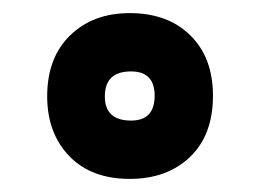

<svg xmlns="http://www.w3.org/2000/svg" viewBox="-20 -715 404 293"><path d="M52 -568Q52 -627 87 -661Q122 -695 178 -695Q236 -695 270.5 -661Q305 -627 305 -569Q305 -509 270 -475.5Q235 -442 178 -442Q119 -442 85.5 -477Q52 -512 52 -568ZM140 -568Q140 -531 180 -531Q216 -531 216 -569Q216 -606 180 -606Q140 -606 140 -568Z"/></svg>

Font: Coval
Style: ExtraBold
Weight: 800
Foundry: Context Ltd
Version: Version 001.000